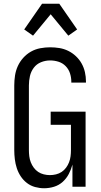

<svg xmlns="http://www.w3.org/2000/svg" viewBox="-20 -995 540 1023"><path d="M215 8Q191 8 167 1.5Q143 -5 123.5 -20Q104 -35 90.5 -55.5Q77 -76 69.5 -99Q62 -122 59 -146.5Q56 -171 56 -195V-540Q56 -566 60 -592.5Q64 -619 75 -643Q86 -667 104 -687Q122 -707 145 -720Q168 -733 194.5 -738Q221 -743 247 -743Q272 -743 296.5 -739Q321 -735 343.5 -724Q366 -713 384.5 -695.5Q403 -678 415 -656.5Q427 -635 432.5 -610.5Q438 -586 438 -561V-555H360V-559Q360 -582 353 -604Q346 -626 330 -642.5Q314 -659 292 -666Q270 -673 247 -673Q222 -673 198.5 -663.5Q175 -654 160 -634Q145 -614 139.5 -589.5Q134 -565 134 -540V-195Q134 -179 136 -162.5Q138 -146 144 -130.5Q150 -115 160 -101.5Q170 -88 183.5 -79Q197 -70 213.5 -66Q230 -62 246 -62Q262 -62 278.5 -66Q295 -70 308.5 -79Q322 -88 332 -101.5Q342 -115 348 -130.5Q354 -146 356 -162.5Q358 -179 358 -195V-330H250V-400H436V0H366V-118Q359 -92 346.5 -68Q334 -44 314 -26Q294 -8 268 0Q242 8 215 8ZM156 -805 109 -838 204 -975H296L391 -838L344 -805L250 -919Z"/></svg>

Font: Iosevka Custom
Style: Regular
Weight: 400
Monospace: yes
Designer: Belleve Invis
Foundry: Belleve Invis
Version: Version 32.5.0; ttfautohint (v1.8.4)